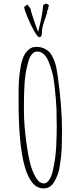

<svg xmlns="http://www.w3.org/2000/svg" viewBox="-20 -1028 450 1069"><path d="M191.9 -850.1Q187.5 -861.8 176.5 -893.1Q165.5 -924.3 158.7 -945.8Q150.9 -969.7 149.9 -980L132.8 -1002.9L114.7 -989.7Q115.2 -975.1 132.6 -933.1Q149.9 -891.1 169.7 -856Q189.5 -820.8 198.7 -820.8Q212.9 -820.8 212.9 -841.8Q212.9 -860.4 217.3 -878.9Q221.7 -897.5 231 -922.9Q238.3 -944.8 242.7 -959L241.7 -964.8L249 -980L248 -984.9Q252 -993.7 252 -996.1Q252 -1004.9 233.9 -1007.8L220.7 -1000Q215.3 -937 191.9 -850.1ZM222.2 21Q260.3 21 281.7 -15.1Q293.5 -35.6 300.8 -54.9Q308.1 -74.2 312.5 -101.6Q317.9 -135.3 320.1 -156.2Q322.3 -177.2 323.7 -206.5Q325.2 -249 325.2 -298.8V-301.8Q325.2 -436 301.3 -605Q298.8 -624 293.5 -652.3Q288.6 -674.3 279.5 -696.8Q270.5 -719.2 259.3 -732.9Q246.6 -748.5 226.6 -757.8Q206.5 -767.1 182.1 -767.1Q156.2 -767.1 138.2 -750.5Q120.1 -734.4 109.6 -709.7Q99.1 -685.1 93.3 -646Q87.4 -610.4 85.4 -578.1Q83.5 -545.9 83.5 -500.5V-460Q83.5 21 222.2 21ZM249.5 -687.5Q261.7 -657.2 269.8 -628.4Q277.8 -599.6 282.2 -563.5L283.7 -550.3Q292 -478 294.4 -423.3Q295.9 -372.1 295.9 -323.2V-318.8Q295.9 -278.3 293 -214.4Q290 -147 273.9 -76.7Q266.6 -43.9 253.4 -25.4Q240.2 -6.8 224.1 -6.8Q198.7 -6.8 178.2 -42Q158.7 -74.7 147 -122.3Q135.3 -169.9 126.5 -236.3Q113.3 -337.9 113.3 -405.8V-454.6Q113.3 -497.1 116.2 -556.2Q118.2 -590.3 123 -619.4Q127.9 -648.4 136.2 -680.2Q143.6 -709.5 156.7 -725.3Q169.9 -741.2 187 -741.2Q206.5 -741.2 222.7 -727.3Q238.8 -713.4 249.5 -687.5Z"/></svg>

Font: Amatica SC
Style: Regular
Weight: 400
Version: Version 2.000